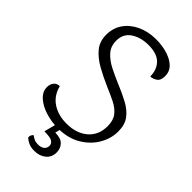

<svg xmlns="http://www.w3.org/2000/svg" viewBox="-268 -761 1022 1022"><g transform="rotate(45 243.0 -250.5)"><path d="M251 -690Q274 -691 304.5 -686.5Q335 -682 363.5 -670Q392 -658 410.5 -637.5Q429 -617 429 -585Q429 -552 410.5 -540Q392 -528 374 -528Q374 -578 344 -609Q314 -640 249 -640Q192 -640 151.5 -613.5Q111 -587 111 -534Q111 -492 136.5 -464Q162 -436 200.5 -416.5Q239 -397 277 -381Q331 -359 372.5 -336.5Q414 -314 437.5 -282.5Q461 -251 461 -201Q461 -146 431.5 -96.5Q402 -47 348.5 -16Q295 15 221 15Q173 15 128 1Q83 -13 54 -39Q25 -65 25 -99Q25 -121 37 -136Q49 -151 70 -151Q85 -93 129.5 -64Q174 -35 236 -35Q310 -35 355.5 -74Q401 -113 401 -180Q401 -224 381 -249.5Q361 -275 327.5 -292Q294 -309 251 -327Q198 -350 152.5 -375.5Q107 -401 79 -435Q51 -469 51 -519Q51 -570 77.5 -608Q104 -646 149.5 -667.5Q195 -689 251 -690ZM242 -18 228 41Q271 41 289.5 61Q308 81 308 110Q308 147 282 168Q256 189 217 189Q191 189 173 180.5Q155 172 144 161Q143 150 147.5 142.5Q152 135 156 132Q167 140 178.5 145.5Q190 151 207 151Q230 151 243 140.5Q256 130 256 112Q256 97 242 87Q228 77 182 77L207 -18Z"/></g></svg>

Font: Karma Variable Light
Style: Regular
Weight: 300
Designer: Joana Correia
Foundry: Indian Type Foundry
Version: Version 3.000